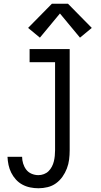

<svg xmlns="http://www.w3.org/2000/svg" viewBox="-20 -782 540 1025"><path d="M185 223Q163 223 141 218.5Q119 214 99.5 203.5Q80 193 65 176.5Q50 160 40 140Q30 120 25.5 98.5Q21 77 20 55H98Q98 73 103.5 91Q109 109 120 123.5Q131 138 148.5 145.5Q166 153 185 153Q200 153 214.5 147.5Q229 142 239.5 131.5Q250 121 257 107.5Q264 94 267.5 79.5Q271 65 272.5 50Q274 35 274 20V-450H138V-520H352V20Q352 45 349 69.5Q346 94 337 117.5Q328 141 313.5 161.5Q299 182 279 196.5Q259 211 234.5 217Q210 223 185 223ZM193 -581 130 -633 257 -762H343L470 -633L407 -581L300 -710Z"/></svg>

Font: Zed Sans
Style: Regular
Weight: 400
Designer: Belleve Invis
Foundry: Belleve Invis
Version: Version 1.0.0; ttfautohint (v1.8.4)